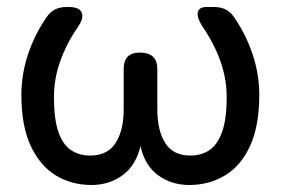

<svg xmlns="http://www.w3.org/2000/svg" viewBox="-20 -517 801 548"><path d="M241 11Q184 11 139 -16.5Q94 -44 67.5 -101Q41 -158 41 -246Q41 -305 60 -362Q79 -419 113 -468Q124 -484 138 -490.5Q152 -497 170 -497H176Q206 -497 213 -481.5Q220 -466 203 -441Q171 -395 152.5 -344Q134 -293 134 -240Q134 -176 147 -139.5Q160 -103 183.5 -88Q207 -73 237 -73Q287 -73 310 -109Q333 -145 333 -205V-320Q333 -367 379 -367Q429 -367 429 -320V-205Q429 -145 451.5 -109Q474 -73 524 -73Q554 -73 577 -88Q600 -103 613.5 -139.5Q627 -176 627 -240Q627 -293 608.5 -344Q590 -395 558 -441Q542 -466 544.5 -481.5Q547 -497 570 -497H591Q629 -497 648 -468Q682 -419 701 -362Q720 -305 720 -246Q720 -158 694 -101Q668 -44 622.5 -16.5Q577 11 520 11Q469 11 431 -17Q393 -45 381 -100Q368 -45 330 -17Q292 11 241 11Z"/></svg>

Font: Zen Maru Gothic Medium
Style: Regular
Weight: 500
Designer: Yoshimichi Ohira
Foundry: Positype
Version: Version 1.001